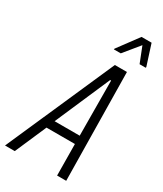

<svg xmlns="http://www.w3.org/2000/svg" viewBox="-248 -978 900 1060"><g transform="rotate(30 202.5 -448.0)"><path d="M-27 0 276 -688H353L363 0H305L303 -200H122L35 0ZM143 -253H303L301 -603H295ZM228 -760 229 -765 326 -896H390L432 -765L431 -760H392L353 -859L272 -760Z"/></g></svg>

Font: Saira Condensed Light
Style: Italic
Weight: 300
Width: 3
Italic angle: -12°
Designer: Hector Gatti with collaboration of the Omnibus-Type team
Foundry: Omnibus-Type
Version: Version 1.101